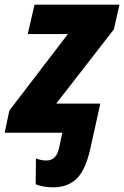

<svg xmlns="http://www.w3.org/2000/svg" viewBox="-40 -569 532 823"><path d="M188 234Q252 234 290.5 195Q329 156 349 60L390 -125H201L448 -443L472 -549H108L79 -423H251L0 -95L-20 0H227L214 62Q203 119 159 119Q136 119 114 110L113 221Q146 234 188 234Z"/></svg>

Font: Noto Sans Display Extra
Style: Italic
Weight: 800
Italic angle: -12°
Designer: Monotype Design Team
Foundry: Monotype Imaging Inc.
Version: Version 1.900